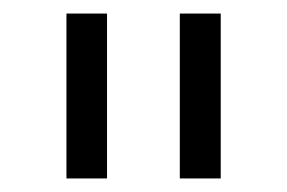

<svg xmlns="http://www.w3.org/2000/svg" viewBox="-20 -747 422 282"><path d="M137.2 -727.1V-484.9H77.6V-727.1ZM304.2 -727.1V-484.9H244.1V-727.1Z"/></svg>

Font: Interop Light
Style: Regular
Weight: 300
Designer: Rasmus Andersson, Google, Jang Haemin
Foundry: jhaemin
Version: Version 1.007